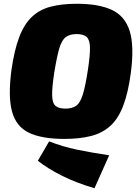

<svg xmlns="http://www.w3.org/2000/svg" viewBox="-20 -724 740 1020"><path d="M389 -704Q503 -704 573 -672Q643 -640 668.5 -560.5Q694 -481 675 -337Q661 -231 634.5 -162Q608 -93 566 -55Q524 -17 463.5 -1.5Q403 14 322 14Q203 14 134.5 -18.5Q66 -51 44 -131Q22 -211 41 -353Q56 -458 82 -526.5Q108 -595 149 -634Q190 -673 249 -688.5Q308 -704 389 -704ZM241 27Q312 55 389 71Q466 87 560 101L482 276Q384 247 309 209.5Q234 172 181 130ZM387 -543Q351 -543 329.5 -527Q308 -511 295 -467Q282 -423 268 -337Q256 -258 257 -217Q258 -176 275 -161.5Q292 -147 327 -147Q365 -147 386 -163Q407 -179 420.5 -223.5Q434 -268 447 -353Q459 -432 458 -472.5Q457 -513 440 -528Q423 -543 387 -543Z"/></svg>

Font: Exo 2 Black
Style: Italic
Weight: 900
Italic angle: -8°
Designer: Natanael Gama
Foundry: Natanael Gama
Version: Version 2.010